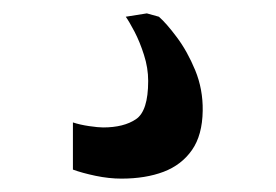

<svg xmlns="http://www.w3.org/2000/svg" viewBox="-20 -26 412 287"><path d="M161.5 241Q143 241 122.8 236.8Q102.5 232.5 89 227.5V157Q99.5 160.5 113.2 162.5Q127 164.5 134 164.5Q165 164.5 183.2 152.2Q201.5 140 201.5 95Q201.5 75.5 195.2 56Q189 36.5 181 21.2Q173 6 168 -1L199.5 -6L217.5 -1Q228.5 8.5 244.2 29.5Q260 50.5 271.8 79Q283.5 107.5 283 139.5Q282.5 176 267 198.2Q251.5 220.5 224.5 230.8Q197.5 241 161.5 241Z"/></svg>

Font: Merriweather 28pt Medium
Style: Regular
Weight: 500
Version: Version 2.100